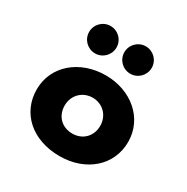

<svg xmlns="http://www.w3.org/2000/svg" viewBox="-180 -948 1092 1119"><g transform="rotate(30 366.5 -388.0)"><path d="M247 -256C247 -327 300 -377 367 -377C433 -377 486 -327 486 -256C486 -186 436 -136 367 -136C295 -136 247 -186 247 -256ZM59 -256C59 -98 183 15 368 15C545 15 674 -98 674 -256C674 -416 538 -528 368 -528C195 -528 59 -416 59 -256ZM485 -791C434 -791 393 -750 393 -699C393 -648 434 -607 485 -607C536 -607 577 -648 577 -699C577 -750 536 -791 485 -791ZM248 -791C197 -791 156 -750 156 -699C156 -648 197 -607 248 -607C299 -607 340 -648 340 -699C340 -750 299 -791 248 -791Z"/></g></svg>

Font: Sztylet
Style: Bd
Weight: 700
Foundry: Cannot Into Space Fonts, PlusOne Fonts
Version: Version 0.12